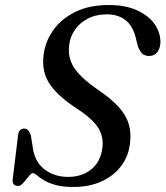

<svg xmlns="http://www.w3.org/2000/svg" viewBox="-20 -732 658 763"><path d="M272.5 11Q228.5 11 199.8 2.8Q171 -5.5 153.8 -16.2Q136.5 -27 126.8 -35.5Q117 -44 111 -44Q105.5 -44 98.5 -36.2Q91.5 -28.5 83.8 -18.5Q76 -8.5 68 -0.8Q60 7 52.5 7Q40.5 7 34.8 0.5Q29 -6 30.5 -19.5L51.5 -192.5Q52.5 -206.5 59.2 -213.8Q66 -221 75.5 -221Q85.5 -221 91.8 -214.2Q98 -207.5 102.5 -194.5L109.5 -151Q116 -91.5 155.2 -60.2Q194.5 -29 251 -29Q288.5 -29 317.2 -42.8Q346 -56.5 363.5 -81Q381 -105.5 386 -138.5Q394 -183.5 371.8 -221.5Q349.5 -259.5 282.5 -302.5Q208.5 -351 176.8 -399.2Q145 -447.5 153 -512.5Q159 -564.5 190.2 -610Q221.5 -655.5 277.5 -683.8Q333.5 -712 412.5 -712Q479.5 -712 525.8 -690.5Q572 -669 595.2 -634.8Q618.5 -600.5 617.5 -562.5Q616.5 -539.5 604.8 -524.5Q593 -509.5 573 -509.5Q555.5 -509.5 545 -519.2Q534.5 -529 527.5 -549.5L519 -583.5Q507.5 -630 478 -652.5Q448.5 -675 405 -675Q362 -675 329.8 -658.5Q297.5 -642 278.2 -614.5Q259 -587 255 -553Q248.5 -504 273.5 -464.5Q298.5 -425 363.5 -379.5Q420 -341.5 450.5 -308Q481 -274.5 491.2 -240.2Q501.5 -206 497 -166.5Q492 -113 462 -73Q432 -33 383.2 -11Q334.5 11 272.5 11Z"/></svg>

Font: Fraunces
Style: Italic
Weight: 400
Italic angle: -16°
Version: Version 1.000;[b76b70a41]